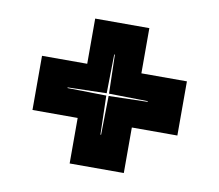

<svg xmlns="http://www.w3.org/2000/svg" viewBox="-57 -545 650 569"><g transform="rotate(10 268.0 -261.0)"><path d="M186 -43V-180H50V-343H186V-479H349V-343H486V-180H349V-43ZM261 -143H263L265 -260L382 -263V-265L265 -267L262 -384H260L258 -267L141 -264V-262L258 -260Z"/></g></svg>

Font: Alumni Sans Inline One
Style: Regular
Weight: 400
Designer: Robert E. Leuschke
Foundry: Robert E. Leuschke
Version: Version 1.100; ttfautohint (v1.8.3)